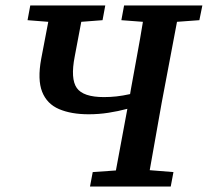

<svg xmlns="http://www.w3.org/2000/svg" viewBox="-20 -684 762 704"><path d="M425 -610 435 -664H722L711 -610L629 -604L573 -308Q562 -246 551 -184Q540 -122 529 -60L616 -53L606 0H310L320 -53L405 -59L447 -285Q413 -276 377.5 -270.5Q342 -265 305 -265Q241 -265 196.5 -284Q152 -303 134.5 -347.5Q117 -392 131 -468L157 -604L81 -610L91 -664H366L356 -610L278 -604L254 -477Q238 -395 261.5 -361.5Q285 -328 361 -328Q384 -328 407 -330.5Q430 -333 457 -339L460 -357Q471 -419 482.5 -480.5Q494 -542 504 -604Z"/></svg>

Font: Source Serif 4 SmText Semibold
Style: Italic
Weight: 600
Italic angle: -12°
Designer: Frank Grießhammer
Foundry: Adobe
Version: Version 4.005;hotconv 1.1.0;makeotfexe 2.6.0